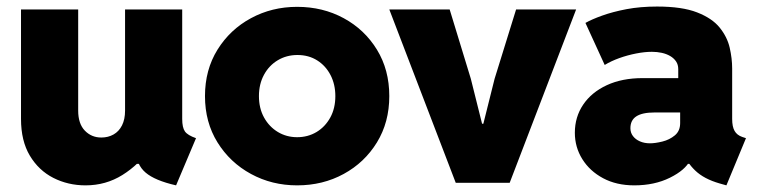

<svg xmlns="http://www.w3.org/2000/svg" viewBox="-20 -556 2309 584"><path d="M240.2 7.8Q187 7.8 142.3 -14.9Q97.7 -37.6 70.8 -82.5Q43.9 -127.4 43.9 -194.3V-527.3H217.8V-219.7Q217.8 -179.7 238 -158.7Q258.3 -137.7 288.1 -137.7Q309.1 -137.7 325.4 -147Q341.8 -156.2 351.1 -174.6Q360.4 -192.9 360.4 -219.7V-527.3H534.2V-194.3Q534.2 -168 542.5 -156.2Q550.8 -144.5 576.2 -135.7L515.6 7.8Q451.2 -6.8 422.9 -31Q394.5 -55.2 393.6 -97.7L423.8 -57.6H358.4L438.5 -106.4Q402.8 -55.2 352.3 -23.7Q301.8 7.8 240.2 7.8Z M883.8 7.8Q807.1 7.8 743.4 -26.9Q679.7 -61.5 641.6 -122.8Q603.5 -184.1 603.5 -263.7Q603.5 -343.8 641.6 -405Q679.7 -466.3 743.4 -500.7Q807.1 -535.2 883.8 -535.2Q961.9 -535.2 1025.4 -500.7Q1088.9 -466.3 1126.5 -405Q1164.1 -343.8 1164.1 -263.7Q1164.1 -184.1 1126.5 -122.8Q1088.9 -61.5 1025.4 -26.9Q961.9 7.8 883.8 7.8ZM883.8 -138.7Q916.5 -138.7 942.9 -154.5Q969.2 -170.4 984.6 -198.5Q1000 -226.6 1000 -263.7Q1000 -299.3 985.4 -327.6Q970.7 -356 944.8 -372.3Q918.9 -388.7 884.8 -388.7Q851.6 -388.7 825 -372.8Q798.3 -356.9 783 -328.6Q767.6 -300.3 767.6 -263.7Q767.6 -226.6 783.2 -198.5Q798.8 -170.4 825.2 -154.5Q851.6 -138.7 883.8 -138.7Z M1366.2 0 1164.1 -527.3H1347.7L1412.1 -316.4L1446.3 -179.7H1450.2L1484.4 -316.4L1549.8 -527.3H1732.4L1530.3 0Z M1909.2 7.8Q1855 7.8 1814.5 -13.9Q1773.9 -35.6 1751.2 -72Q1728.5 -108.4 1728.5 -152.3Q1728.5 -200.2 1753.9 -237.8Q1779.3 -275.4 1825.7 -296.9Q1872.1 -318.4 1934.6 -318.4H2069.3V-213.9H1970.7Q1933.6 -213.9 1915.5 -202.1Q1897.5 -190.4 1897.5 -166Q1897.5 -152.3 1905.3 -142.1Q1913.1 -131.8 1926.5 -126Q1939.9 -120.1 1957 -120.1Q1973.1 -120.1 1994.9 -125.5Q2016.6 -130.9 2032.7 -144.3Q2048.8 -157.7 2048.8 -181.6V-250L2043 -269.5V-345.7Q2043 -359.4 2036.4 -369.1Q2029.8 -378.9 2018.6 -385.5Q2007.3 -392.1 1992.9 -395.3Q1978.5 -398.4 1962.9 -398.4Q1940.9 -398.4 1914.8 -393.3Q1888.7 -388.2 1863.5 -379.2Q1838.4 -370.1 1819.3 -358.4L1760.7 -486.3Q1779.8 -497.1 1811.5 -508.5Q1843.3 -520 1885.5 -528.1Q1927.7 -536.1 1978.5 -536.1Q2054.7 -536.1 2100.3 -518.3Q2146 -500.5 2168.9 -472.2Q2191.9 -443.8 2199.5 -410.9Q2207 -377.9 2207 -347.7V-194.3Q2207 -170.4 2214.4 -157.7Q2221.7 -145 2237.3 -139.6L2249 -135.7L2189.5 7.8L2168.9 2Q2121.1 -11.7 2094.5 -37.4Q2067.9 -63 2062.5 -87.9L2105.5 -57.6H2027.3L2079.1 -68.4Q2064.5 -38.6 2017.6 -15.4Q1970.7 7.8 1909.2 7.8Z"/></svg>

Font: Reddit Sans Black
Style: Regular
Weight: 900
Version: Version 1.014